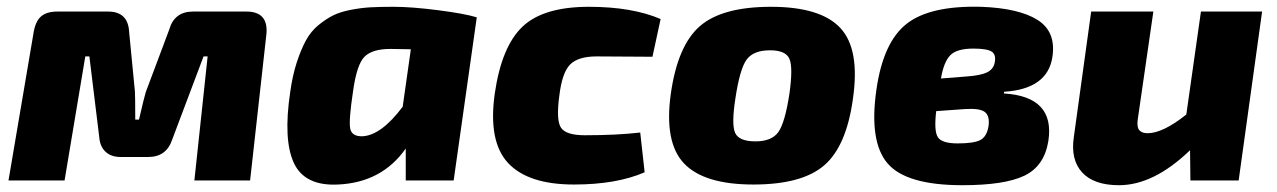

<svg xmlns="http://www.w3.org/2000/svg" viewBox="-20 -531 3759 565"><path d="M548 -497H705Q770 -497 764 -431L716 0H552L591 -365H579L487 -121Q470 -69 416 -69H335Q307 -69 290.5 -84.5Q274 -100 272 -128L243 -365H231L170 0H5L78 -430Q83 -466 99.5 -481.5Q116 -497 149 -497H298Q357 -497 360 -437L377 -262Q378 -248 378 -179H389Q405 -248 409 -260L478 -444Q493 -497 548 -497Z M1315 0H1174V-94Q1104 6 975 12Q877 17 845 -51Q813 -119 834 -260Q841 -310 853.5 -348Q866 -386 880.5 -412.5Q895 -439 917 -457Q939 -475 960 -485.5Q981 -496 1012 -502Q1043 -508 1070.5 -509.5Q1098 -511 1138 -511Q1191 -511 1269 -501Q1347 -491 1383 -480ZM1189 -386 1129 -387Q1076 -387 1053 -364.5Q1030 -342 1019 -263Q1006 -177 1010.5 -153Q1015 -129 1047 -130Q1102 -133 1165 -217Z M1864 -141 1877 -24Q1794 12 1669 12Q1534 12 1475 -51.5Q1416 -115 1436 -256Q1456 -394 1517.5 -452.5Q1579 -511 1713 -511Q1840 -511 1924 -475L1900 -364L1736 -365Q1681 -365 1657.5 -341Q1634 -317 1626 -250Q1616 -177 1631 -155Q1646 -133 1701 -133Q1795 -133 1864 -141Z M2249 -511Q2395 -511 2453 -448.5Q2511 -386 2490 -241Q2471 -101 2405.5 -44.5Q2340 12 2197 12Q2052 12 1993 -50Q1934 -112 1954 -255Q1974 -397 2039.5 -454Q2105 -511 2249 -511ZM2246 -383Q2197 -383 2177 -355.5Q2157 -328 2144 -241Q2132 -164 2143.5 -139.5Q2155 -115 2203 -115Q2251 -115 2270.5 -142.5Q2290 -170 2303 -255Q2314 -333 2303 -358Q2292 -383 2246 -383Z M2935 -261 2934 -256Q3085 -247 3065 -116Q3053 -42 2994.5 -14Q2936 14 2812 14Q2647 14 2592 -50Q2537 -114 2559 -267Q2579 -407 2648 -461Q2717 -515 2867 -511Q2978 -507 3033 -472.5Q3088 -438 3077 -364Q3063 -269 2935 -261ZM2749 -300 2825 -306Q2866 -309 2884.5 -318Q2903 -327 2907 -346Q2912 -370 2898.5 -379Q2885 -388 2844 -388Q2795 -388 2776 -368Q2757 -348 2749 -300ZM2819 -210 2735 -204Q2728 -145 2740 -127Q2752 -109 2798 -109Q2846 -109 2865 -119Q2884 -129 2889 -160Q2893 -190 2878 -201.5Q2863 -213 2819 -210Z M3694 -497 3625 0H3483L3482 -89Q3375 14 3273 14Q3199 14 3164.5 -23.5Q3130 -61 3140 -128L3191 -497H3374L3328 -179Q3325 -157 3332.5 -148Q3340 -139 3357 -139Q3402 -139 3471 -194L3514 -497Z"/></svg>

Font: Ezarion Extra Bold
Style: Italic
Weight: 800
Italic angle: -8°
Designer: Natanael Gama
Version: Version 1.001;PS 001.001;hotconv 1.0.70;makeotf.lib2.5.58329